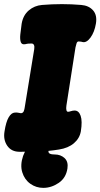

<svg xmlns="http://www.w3.org/2000/svg" viewBox="-63 -711 487 931"><path d="M32 25Q-8 25 -28 -4.5Q-48 -34 -41 -74Q-34 -120 -21 -142Q-8 -164 8 -165Q18 -166 24.5 -164.5Q31 -163 39 -162Q49 -163 52.5 -172.5Q56 -182 57 -191L103 -473Q105 -486 101.5 -493Q98 -500 90 -500Q83 -500 75.5 -499.5Q68 -499 61 -497Q43 -493 38 -506.5Q33 -520 35.5 -544Q38 -568 42 -596Q49 -637 76.5 -660.5Q104 -684 141 -687Q238 -695 331 -687Q368 -684 388.5 -660.5Q409 -637 402 -596Q395 -555 376 -529Q357 -503 338 -507Q334 -508 330 -509Q326 -510 318 -510Q311 -510 308 -500Q305 -490 303 -481L259 -199Q257 -185 259 -177Q261 -169 267 -169Q272 -169 281 -172Q290 -175 299 -175Q319 -175 328 -149.5Q337 -124 329 -74Q323 -40 295.5 -16.5Q268 7 223 14Q174 22 126 23.5Q78 25 32 25ZM147 200Q112 200 84 180Q56 160 45 124.5Q34 89 49 45Q62 10 84.5 -5.5Q107 -21 132.5 -26Q158 -31 179 -34L206 -11Q206 -11 198 -7Q190 -3 181.5 4Q173 11 172 21Q171 27 174.5 31Q178 35 185.5 36.5Q193 38 202 38Q231 38 250 55.5Q269 73 264 106Q257 152 221.5 176Q186 200 147 200Z"/></svg>

Font: Winky Sans Black
Style: Italic
Weight: 900
Italic angle: -8.97852°
Designer: Simon Atzbach
Foundry: typofactur
Version: Version 1.205